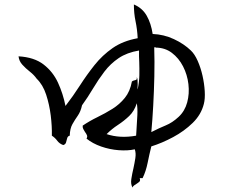

<svg xmlns="http://www.w3.org/2000/svg" viewBox="-20 -788 1040 859"><path d="M892 -323Q880 -275 842 -238Q804 -201 754.5 -174.5Q705 -148 657 -133Q648 -97 640.5 -59.5Q633 -22 618 9H605Q609 20 603.5 25Q598 30 590 35Q585 38 580 41.5Q575 45 573 51Q564 36 567.5 13Q571 -10 577 -35Q582 -58 585.5 -80.5Q589 -103 583 -120Q552 -113 511.5 -116Q471 -119 432.5 -132.5Q394 -146 367 -168Q372 -176 369 -183Q366 -190 360 -198Q356 -204 352.5 -211Q349 -218 350 -226Q381 -247 416 -264Q451 -281 483 -301Q515 -321 538.5 -350Q562 -379 570 -423Q573 -426 576.5 -427Q580 -428 583 -429Q588 -430 590.5 -432Q593 -434 592 -443Q595 -437 595.5 -428Q596 -419 596 -409Q596 -404 595.5 -398.5Q595 -393 596 -388Q603 -423 603.5 -452Q604 -481 603 -510Q602 -522 602 -535Q602 -548 602 -562Q548 -553 511 -528Q474 -503 447 -467.5Q420 -432 396.5 -392.5Q373 -353 347 -317Q341 -289 328 -270.5Q315 -252 304 -232.5Q293 -213 292 -181Q283 -179 280.5 -169.5Q278 -160 275.5 -151Q273 -142 263 -139Q246 -145 236 -158.5Q226 -172 212 -181Q213 -223 207 -271.5Q201 -320 186.5 -364.5Q172 -409 144 -436Q132 -453 113.5 -467.5Q95 -482 80 -498.5Q65 -515 63 -536Q133 -532 175 -499.5Q217 -467 239.5 -418Q262 -369 273 -314Q307 -358 337.5 -405.5Q368 -453 403 -497Q438 -541 484 -573Q530 -605 596 -617Q594 -657 586.5 -692.5Q579 -728 579 -768Q617 -752 636.5 -717.5Q656 -683 663 -636Q713 -634 758 -613Q803 -592 834 -562Q851 -546 864.5 -515.5Q878 -485 886 -449.5Q894 -414 896 -380Q898 -346 892 -323ZM779 -265Q807 -291 817.5 -330Q828 -369 823 -411.5Q818 -454 799 -491Q780 -528 749 -551.5Q718 -575 676 -575Q675 -579 671 -576Q670 -575 670 -575Q672 -513 670.5 -446Q669 -379 665.5 -315Q662 -251 657 -197Q692 -215 721.5 -227Q751 -239 779 -265ZM592 -326Q581 -291 558 -269Q535 -247 507.5 -229Q480 -211 457 -188Q517 -168 589 -181Q589 -188 590 -196.5Q591 -205 591 -213Q593 -242 594.5 -273Q596 -304 592 -326Z"/></svg>

Font: Yuji Mai
Style: Regular
Weight: 400
Designer: Kataoka Yuji
Foundry: Kinuta Font Factory
Version: Version 3.002